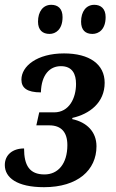

<svg xmlns="http://www.w3.org/2000/svg" viewBox="-26 -768 481 798"><path d="M358 -627C384 -627 413 -645 413 -697C413 -732 393 -748 366 -748C332 -748 311 -720 311 -678C311 -643 329 -627 358 -627ZM180 -627C205 -627 234 -645 234 -697C234 -732 215 -748 187 -748C153 -748 132 -720 132 -678C132 -643 151 -627 180 -627ZM157 10C297 10 375 -61 375 -160C375 -220 335 -260 274 -273L275 -278C346 -294 409 -341 409 -424C409 -501 346 -546 240 -546C128 -546 63 -493 63 -437C63 -403 86 -384 144 -384C146 -459 182 -493 227 -493C275 -493 290 -460 290 -419C290 -361 262 -301 199 -301H137L125 -247H179C229 -247 254 -218 254 -165C254 -87 215 -43 159 -43C97 -43 74 -80 74 -151C26 -151 -6 -124 -6 -82C-6 -30 44 10 157 10Z"/></svg>

Font: Noto Serif Condensed SemiBold
Style: Italic
Weight: 600
Width: 3
Italic angle: -12°
Designer: Monotype Design Team
Foundry: Monotype Imaging Inc.
Version: Version 2.014